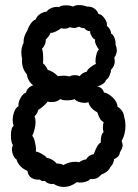

<svg xmlns="http://www.w3.org/2000/svg" viewBox="-20 -729 544 756"><path d="M470 -264Q474 -252 474 -234Q474 -200 459 -174Q463 -162 463 -158Q463 -146 452 -129Q451 -112 429 -102Q429 -95 425 -86Q421 -77 415 -72Q410 -61 401.5 -54Q393 -47 378 -41Q370 -31 360.5 -27Q351 -23 335 -24Q331 -18 319 -14Q307 -10 295 -10Q289 -10 283 -12Q258 7 231 7Q209 7 191 -5Q182 -3 171 -7Q160 -11 157 -17Q155 -16 150 -16Q142 -16 137 -22Q119 -20 105 -28Q91 -36 88 -56Q54 -71 45 -101Q37 -106 32 -118Q27 -130 27 -142Q27 -150 31 -158Q27 -162 25 -172.5Q23 -183 23 -195Q23 -226 34 -234Q30 -242 30 -255Q30 -273 36 -289Q42 -305 53 -311Q51 -326 61 -343.5Q71 -361 82 -364Q85 -375 92.5 -382.5Q100 -390 111 -393Q101 -400 94 -412Q87 -424 86 -436Q64 -461 67 -497Q64 -511 64 -523Q64 -544 73 -560Q71 -583 87 -608Q92 -623 101 -636Q110 -649 120 -652Q126 -666 138 -674Q150 -682 163 -683Q170 -692 181.5 -697Q193 -702 205 -702L213 -701Q220 -708 240 -708Q256 -708 268 -703Q275 -709 292 -709Q307 -709 323 -703Q338 -704 350 -696.5Q362 -689 368 -674Q380 -673 391.5 -657Q403 -641 401 -627Q416 -615 418 -596Q425 -594 430.5 -580.5Q436 -567 435 -553Q440 -541 440 -532Q440 -516 430 -502Q432 -492 432 -488Q432 -469 417 -454Q417 -444 411 -431Q405 -418 397 -414Q396 -406 385 -398.5Q374 -391 362 -389Q385 -384 389 -365Q405 -363 423.5 -345.5Q442 -328 443 -308Q451 -305 460 -293Q468 -282 470 -264ZM179 -600Q178 -595 171.5 -586Q165 -577 160 -573Q161 -564 156.5 -553.5Q152 -543 145 -537Q150 -528 150 -499Q150 -484 149 -480Q161 -470 168 -454Q177 -452 189 -444.5Q201 -437 208 -429Q222 -431 230 -431Q243 -431 254 -428Q262 -433 275 -433Q286 -433 294 -429Q302 -442 322 -447Q324 -455 337 -465Q350 -475 358 -477Q356 -480 356 -489Q356 -502 360 -516Q364 -530 370 -535Q365 -538 358.5 -552Q352 -566 355 -573Q348 -575 341 -586.5Q334 -598 335 -606H334Q328 -606 321 -610Q314 -614 313 -618Q301 -618 291 -624Q281 -619 272 -619Q263 -619 255 -622Q246 -616 234 -616Q229 -616 221 -618Q214 -612 199.5 -605Q185 -598 179 -600ZM229 -79Q253 -92 276 -92Q286 -92 291 -90Q310 -102 319 -101Q329 -119 349 -122Q356 -140 362 -151.5Q368 -163 377 -168Q376 -178 378.5 -191Q381 -204 388 -209Q385 -217 385 -226Q385 -236 388 -248Q379 -253 374.5 -260.5Q370 -268 367 -276Q364 -284 363 -287Q334 -302 328 -327Q322 -324 313 -324Q301 -324 289 -328.5Q277 -333 274 -339Q266 -334 243 -334Q226 -334 218 -339Q203 -327 184 -327Q174 -327 168 -329Q163 -322 150.5 -311Q138 -300 130 -296Q128 -282 116 -271Q120 -263 120 -249Q120 -235 116 -219Q112 -203 107 -194Q114 -188 118.5 -165.5Q123 -143 121 -132Q129 -132 145.5 -122.5Q162 -113 164 -107Q173 -107 184.5 -100.5Q196 -94 203 -85Q223 -85 229 -79Z"/></svg>

Font: Pangolin
Style: Regular
Weight: 400
Designer: Kevin Burke
Foundry: Google, Inc.
Version: Version 1.101